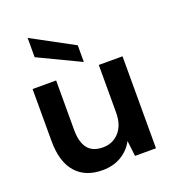

<svg xmlns="http://www.w3.org/2000/svg" viewBox="-137 -855 883 973"><g transform="rotate(-20 304.0 -368.0)"><path d="M251 12Q158 12 107.5 -46Q57 -104 57 -216V-496H184V-228Q184 -164 210 -130Q236 -96 292 -96Q345 -96 379.5 -134Q414 -172 414 -240V-496H542V0H429L419 -84Q396 -40 352.5 -14Q309 12 251 12ZM348 -536 122 -644V-748L348 -626Z"/></g></svg>

Font: Firefly Display
Style: Bold
Weight: 700
Designer: Colophon Foundry, Jonny Pinhorn
Foundry: Colophon Foundry
Version: Version 1.200; ttfautohint (v1.8.3)